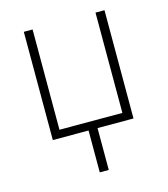

<svg xmlns="http://www.w3.org/2000/svg" viewBox="-110 -617 796 908"><g transform="rotate(-15 288.0 -162.5)"><path d="M266 205H310V0H486V-530H442V-39H134V-530H91V0H266Z"/></g></svg>

Font: Iosevka Sparkle Extralight
Style: Regular
Weight: 200
Designer: Belleve Invis
Foundry: Belleve Invis
Version: Version 4.5.0; ttfautohint (v1.8.3)